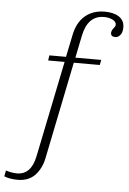

<svg xmlns="http://www.w3.org/2000/svg" viewBox="-105 -766 671 1000"><g transform="rotate(5 230.0 -266.0)"><path d="M505 -649Q505 -622 493.5 -608.5Q482 -595 468 -595Q444 -595 444 -614Q444 -626 453 -637.5Q462 -649 464 -654Q467 -673 447 -683.5Q427 -694 401 -694Q316 -694 294 -588L270 -470H405L400 -443H264L161 63Q150 119 116.5 154.5Q83 190 26 190Q-16 190 -45 178L-39 147Q-8 157 19 157Q93 157 113 60L216 -443H130L134 -470H221L245 -586Q258 -652 299 -687Q340 -722 402 -722Q450 -722 477.5 -703Q505 -684 505 -649Z"/></g></svg>

Font: Taviraj ExtraLight
Style: Italic
Weight: 275
Italic angle: -12°
Designer: Katatrad Team
Foundry: CadsonDemak
Version: Version 1.001